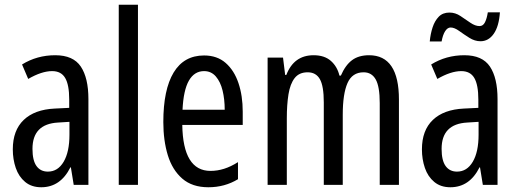

<svg xmlns="http://www.w3.org/2000/svg" viewBox="-20 -780 2182 810"><path d="M213 -547Q289 -547 321 -499Q353 -451 353 -362V0H291L279 -74H277Q235 10 154 10Q113 10 86 -12.5Q59 -35 46.5 -71.5Q34 -108 34 -150Q34 -230 80 -274Q126 -318 211 -322L272 -325V-360Q272 -422 255 -451Q238 -480 200 -480Q156 -480 99 -447L73 -508Q136 -547 213 -547ZM225 -263Q117 -257 117 -152Q117 -103 134 -79.5Q151 -56 182 -56Q224 -56 248.5 -97.5Q273 -139 273 -212V-266Z M562 0H481V-760H562Z M841 -546Q896 -546 932 -514.5Q968 -483 986 -429.5Q1004 -376 1004 -309V-253H749Q752 -59 868 -59Q897 -59 925.5 -68Q954 -77 984 -96V-24Q928 10 859 10Q791 10 749 -26.5Q707 -63 688 -125Q669 -187 669 -265Q669 -402 712.5 -474Q756 -546 841 -546ZM841 -480Q800 -480 777 -440Q754 -400 750 -317H928Q928 -361 919 -398Q910 -435 890.5 -457.5Q871 -480 841 -480Z M1537 -547Q1663 -547 1663 -360V0H1582V-345Q1582 -415 1565 -445Q1548 -475 1514 -475Q1466 -475 1446 -429.5Q1426 -384 1426 -296V0H1346V-348Q1346 -417 1329.5 -446Q1313 -475 1278 -475Q1242 -475 1223 -450.5Q1204 -426 1197 -382Q1190 -338 1190 -281V0H1109V-537H1174L1183 -464H1188Q1220 -547 1303 -547Q1349 -547 1376 -523Q1403 -499 1412 -461H1418Q1437 -505 1465 -526Q1493 -547 1537 -547Z M1939 -547Q2015 -547 2047 -499Q2079 -451 2079 -362V0H2017L2005 -74H2003Q1961 10 1880 10Q1839 10 1812 -12.5Q1785 -35 1772.5 -71.5Q1760 -108 1760 -150Q1760 -230 1806 -274Q1852 -318 1937 -322L1998 -325V-360Q1998 -422 1981 -451Q1964 -480 1926 -480Q1882 -480 1825 -447L1799 -508Q1862 -547 1939 -547ZM1951 -263Q1843 -257 1843 -152Q1843 -103 1860 -79.5Q1877 -56 1908 -56Q1950 -56 1974.5 -97.5Q1999 -139 1999 -212V-266ZM1793 -605Q1796 -637 1805 -664.5Q1814 -692 1831 -709.5Q1848 -727 1876 -727Q1901 -727 1922.5 -712.5Q1944 -698 1964.5 -684Q1985 -670 2003 -670Q2018 -670 2026 -686Q2034 -702 2038 -728H2089Q2085 -669 2063 -637.5Q2041 -606 2007 -606Q1983 -606 1960 -620.5Q1937 -635 1917 -649.5Q1897 -664 1881 -664Q1868 -664 1858 -648.5Q1848 -633 1843 -605Z"/></svg>

Font: Noto Sans Myanmar ExtraCondensed
Style: Regular
Weight: 400
Width: 2
Designer: Monotype Design Team
Foundry: Monotype Imaging Inc.
Version: Version 2.107; ttfautohint (v1.8.4.7-5d5b)